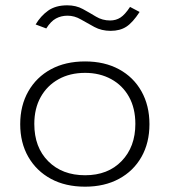

<svg xmlns="http://www.w3.org/2000/svg" viewBox="-20 -694 640 722"><path d="M300 8Q226 8 171.5 -21.5Q117 -51 86.5 -104Q56 -157 56 -227Q56 -297 86.5 -350.5Q117 -404 171.5 -433.5Q226 -463 300 -463Q373 -463 427.5 -433.5Q482 -404 512 -350.5Q542 -297 542 -227Q542 -157 512 -104Q482 -51 427.5 -21.5Q373 8 300 8ZM300 -35Q386 -35 437.5 -88.5Q489 -142 489 -228Q489 -287 465 -330Q441 -373 398 -396.5Q355 -420 300 -420Q243 -420 200 -396Q157 -372 133 -329Q109 -286 109 -228Q109 -140 161.5 -87.5Q214 -35 300 -35ZM469 -668 505 -649Q479 -609 455 -593.5Q431 -578 396 -578Q362 -578 335 -592.5Q308 -607 284 -621Q260 -635 234 -635Q210 -635 190.5 -624.5Q171 -614 154 -587L114 -602Q133 -634 161 -654Q189 -674 233 -674Q266 -674 291.5 -660Q317 -646 341 -631.5Q365 -617 394 -617Q416 -617 433 -628Q450 -639 469 -668Z"/></svg>

Font: Inconsolata Expanded Light
Style: Regular
Weight: 300
Width: 7
Monospace: yes
Designer: Raph Levien, Cyreal, Brenton Simpson
Foundry: Raph Levien, Cyreal, Google
Version: Version 3.001; ttfautohint (v1.8.2.53-6de2)